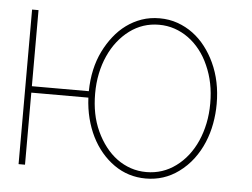

<svg xmlns="http://www.w3.org/2000/svg" viewBox="-45 -609 885 675"><g transform="rotate(5 397.5 -271.5)"><path d="M42.6 0V-545.5H65.3V-277H266.3Q267.4 -357.2 297.6 -418.7Q312.1 -448.2 331.7 -473Q351.2 -497.9 375.7 -515.8Q400.2 -533.7 429.3 -543.9Q458.5 -554 492.2 -554Q526.3 -554 555.9 -543.5Q585.6 -533 610.4 -514.6Q635.3 -496.1 654.8 -470.7Q674.4 -445.3 688.2 -415.5Q718 -351.6 718 -271.3Q718 -236.2 711.6 -201.5Q705.3 -166.9 691.9 -134.9Q678.6 -103 657.7 -75.1Q636.7 -47.2 607.6 -25.9Q556.5 11.4 492.2 11.4Q430 11.4 380.3 -23.4Q355.5 -40.8 335.2 -64.8Q315 -88.8 300.4 -118.1Q285.9 -147.4 277.2 -181.6Q268.5 -215.9 266.7 -254.3H65.3V0ZM289.1 -271.3Q289.1 -233.7 295.5 -201.2Q301.8 -168.7 315.7 -138.5Q329.2 -109.4 347.5 -85.8Q365.8 -62.1 388.3 -45.6Q410.9 -29.1 437 -20.2Q463.1 -11.4 492.2 -11.4Q550.1 -11.4 596.2 -45.5Q619.3 -62.5 637.6 -85.9Q655.9 -109.4 668.7 -138.3Q681.5 -167.3 688.4 -200.8Q695.3 -234.4 695.3 -271.3Q695.3 -308.9 688.7 -341.4Q682.2 -373.9 668.7 -404.1Q655.9 -433.6 637.4 -457Q619 -480.5 596.2 -497Q573.5 -513.5 547.2 -522.4Q521 -531.2 492.2 -531.2Q434.7 -531.2 388.8 -497.2Q365.8 -480.1 347.3 -456.5Q328.8 -432.9 315.9 -403.9Q302.9 -375 296 -341.6Q289.1 -308.2 289.1 -271.3Z"/></g></svg>

Font: Inter P Thin
Style: Regular
Weight: 100
Designer: Rasmus Andersson
Foundry: rsms
Version: Version 3.018;git-588b23468